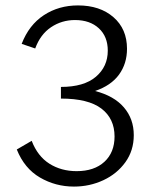

<svg xmlns="http://www.w3.org/2000/svg" viewBox="-20 -684 557 709"><path d="M205 -320V-363Q290 -363 334 -400.5Q378 -438 378 -497Q378 -549 345 -579.5Q312 -610 257 -610Q208 -610 168.5 -583.5Q129 -557 110 -505L60 -522Q87 -592 142 -628Q197 -664 268 -664Q349 -664 399 -620.5Q449 -577 449 -504Q449 -449 419.5 -408.5Q390 -368 331 -348Q401 -330 437.5 -287.5Q474 -245 474 -185Q474 -128 443 -85Q412 -42 361.5 -18.5Q311 5 253 5Q185 5 127.5 -28.5Q70 -62 42 -132L97 -164Q119 -107 162.5 -79.5Q206 -52 263 -52Q328 -52 365.5 -86.5Q403 -121 403 -180Q403 -246 354.5 -283Q306 -320 205 -320Z"/></svg>

Font: LXGW Bright GB
Style: Regular
Weight: 400
Designer: Christian Thalmann (Catharsis Fonts)
Foundry: LXGW / Christian Thalmann (Catharsis Fonts) / Fontworks Inc.
Version: Version 5.510